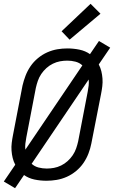

<svg xmlns="http://www.w3.org/2000/svg" viewBox="-22 -936 598 1007"><path d="M57 51 -2 16 58 -72Q49 -89 44.5 -107.5Q40 -126 38.5 -146Q37 -166 39.5 -186.5Q42 -207 46 -227L96 -487Q102 -513 112 -539Q122 -565 138 -588.5Q154 -612 177 -631Q200 -650 226 -661.5Q252 -673 278.5 -677.5Q305 -682 331 -682Q364 -682 395 -675.5Q426 -669 450 -652L497 -721L556 -686L496 -598Q505 -581 509.5 -562.5Q514 -544 515.5 -524Q517 -504 514.5 -483.5Q512 -463 508 -443L457 -183Q452 -157 442 -131Q432 -105 416 -81.5Q400 -58 377 -39Q354 -20 328 -8.5Q302 3 275 7.5Q248 12 222 12Q189 12 158.5 5.5Q128 -1 104 -18ZM111 -151 410 -593Q395 -607 374 -612.5Q353 -618 331 -618Q312 -618 293 -614.5Q274 -611 255.5 -602Q237 -593 221.5 -579Q206 -565 194.5 -548Q183 -531 176.5 -512Q170 -493 166 -475L116 -215Q113 -199 111 -182.5Q109 -166 111 -151ZM223 -52Q242 -52 261 -55.5Q280 -59 298.5 -68Q317 -77 332.5 -91Q348 -105 359.5 -122Q371 -139 377.5 -158Q384 -177 388 -195L438 -455Q441 -471 443 -487.5Q445 -504 443 -519L144 -77Q159 -63 180 -57.5Q201 -52 223 -52ZM343 -728 301 -772 453 -916 505 -864Z"/></svg>

Font: Lode Term
Style: Italic
Weight: 400
Italic angle: -11°
Monospace: yes
Designer: Belleve Invis
Foundry: Belleve Invis
Version: Version 29.2.0